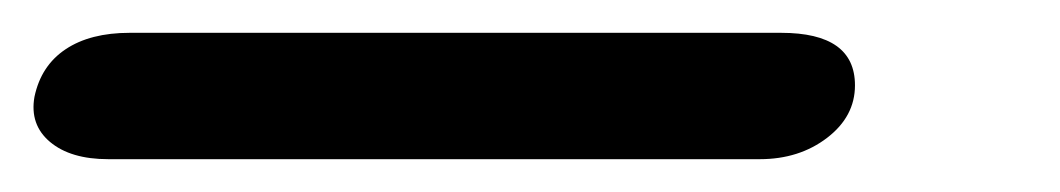

<svg xmlns="http://www.w3.org/2000/svg" viewBox="-34 37 646 117"><path d="M-13 96Q-9 77 6 67Q21 57 45 57H442Q487 57 487 89Q487 108 470 121Q453 134 429 134H32Q9 134 -3.5 123.5Q-16 113 -13 96Z"/></svg>

Font: Kodchasan Medium
Style: Italic
Weight: 500
Italic angle: -10°
Version: Version 1.000; ttfautohint (v1.6)